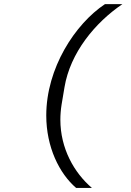

<svg xmlns="http://www.w3.org/2000/svg" viewBox="-20 -780 640 938"><path d="M206 -215.9C206 -61.1 269.9 67.8 351.9 138.1H429C342 63.9 274.9 -55 274.9 -195C274.9 -219.1 277 -245 280.9 -269.2L295.1 -354C323.2 -522 443.9 -669 578.1 -759.9H492.9C346.9 -663 206 -447.1 206 -215.9Z"/></svg>

Font: Margiela Mono Italic Italic
Style: Regular
Weight: 400
Designer: Mike Abbink, Paul van der Laan, Pieter van Rosmalen
Foundry: Bold Monday
Version: Version 2.003 2021